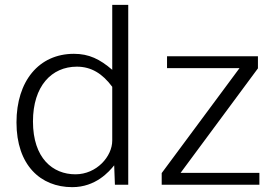

<svg xmlns="http://www.w3.org/2000/svg" viewBox="-20 -762 1140 792"><path d="M278 10C375 10 430 -54 451 -80L454 0H509V-742H443V-474C392 -518 347 -540 285 -540C140 -540 48 -427 48 -257C48 -81 147 10 278 10ZM647 0H1050V-49H725L1044 -480V-530H669V-481H968L647 -48ZM291 -43C198 -43 116 -109 116 -261C116 -407 193 -487 297 -487C356 -487 402 -459 443 -404V-182C443 -117 379 -43 291 -43Z"/></svg>

Font: 18Franklin Light
Style: Regular
Weight: 300
Designer: Pablo Impallari, Rodrigo Fuenzalida (Modified by Dan O. Williams)
Version: Version 0.025;PS 000.025;hotconv 1.0.88;makeotf.lib2.5.64775